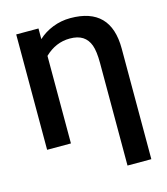

<svg xmlns="http://www.w3.org/2000/svg" viewBox="-130 -798 963 1106"><g transform="rotate(-15 351.5 -245.0)"><path d="M634.3 207.5H492.2V-403.8Q492.2 -474.1 478.8 -511Q465.3 -547.9 436.3 -566.7Q407.2 -585.4 359.9 -585.4Q275.9 -585.4 210.4 -522V0H68.4V-688H201.2V-624.5Q237.8 -658.7 288.1 -678.5Q338.4 -698.2 393.1 -698.2Q634.3 -698.2 634.3 -452.1Z"/></g></svg>

Font: Arial
Style: Bold
Weight: 700
Designer: Steve Matteson
Foundry: Ascender Corporation
Version: Version 2.00.3